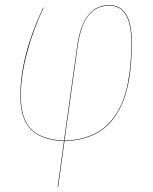

<svg xmlns="http://www.w3.org/2000/svg" viewBox="-20 -547 601 756"><path d="M410.2 -526.9Q499 -526.9 499 -379.9Q499 -334 495.8 -294.4Q492.7 -254.9 484.4 -215.1Q476.1 -175.3 462.9 -143.3Q449.7 -111.3 429.2 -83Q408.7 -54.7 381.3 -35.2Q354 -15.6 316.7 -4.2Q279.3 7.3 233.9 8.8L209 189H207L231.9 8.8Q143.6 4.9 101.8 -37.1Q60.1 -79.1 60.1 -169.9Q60.1 -326.2 149.9 -517.1H151.9Q109.9 -428.2 85.9 -337.4Q62 -246.6 62 -169.9Q62 -79.6 103 -38.3Q144 2.9 231.9 6.8L284.2 -367.2Q307.1 -526.9 410.2 -526.9ZM410.2 -524.9Q359.9 -524.9 328.9 -486.8Q297.9 -448.7 286.1 -367.2L233.9 6.8Q279.3 5.4 316.4 -6.1Q353.5 -17.6 380.4 -36.9Q407.2 -56.2 428 -84.5Q448.7 -112.8 461.7 -144.8Q474.6 -176.8 482.7 -216.3Q490.7 -255.9 493.9 -295.2Q497.1 -334.5 497.1 -379.9Q497.1 -524.9 410.2 -524.9Z"/></svg>

Font: Fira Sans Compressed Two
Style: Italic
Weight: 100
Width: 3
Italic angle: -8°
Designer: Carrois Corporate & Edenspiekermann AG
Foundry: Carrois Corporate GbR & Edenspiekermann AG
Version: Version 4.203;PS 004.203;hotconv 1.0.88;makeotf.lib2.5.64775